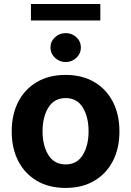

<svg xmlns="http://www.w3.org/2000/svg" viewBox="-20 -926 654 957"><path d="M306.8 10.7Q224.1 10.7 163.9 -24.7Q103.7 -60 71 -123.4Q38.4 -186.8 38.4 -270.6Q38.4 -355.1 71 -418.5Q103.7 -481.9 163.9 -517.2Q224.1 -552.6 306.8 -552.6Q389.6 -552.6 449.8 -517.2Q509.9 -481.9 542.6 -418.5Q575.3 -355.1 575.3 -270.6Q575.3 -186.8 542.6 -123.4Q509.9 -60 449.8 -24.7Q389.6 10.7 306.8 10.7ZM307.5 -106.5Q363.6 -106.5 392.6 -153.4Q421.5 -200.3 421.5 -271.7Q421.5 -343 392.6 -390.1Q363.6 -437.1 307.5 -437.1Q250.4 -437.1 221.2 -390.1Q192.1 -343 192.1 -271.7Q192.1 -200.3 221.2 -153.4Q250.4 -106.5 307.5 -106.5ZM480.1 -905.9V-823.9H134.2V-905.9ZM307.5 -616.8Q276.3 -616.8 253.9 -638.1Q231.5 -659.4 231.5 -688.9Q231.5 -719.1 253.9 -740.1Q276.3 -761 307.5 -761Q338.8 -761 361 -740.1Q383.2 -719.1 383.2 -688.9Q383.2 -659.4 361 -638.1Q338.8 -616.8 307.5 -616.8Z"/></svg>

Font: Inter Zeller
Style: Bold
Weight: 700
Designer: Rasmus Andersson; Joe Bland
Foundry: zeller
Version: Version 3.015;git-dec3a8cb1